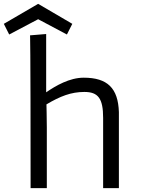

<svg xmlns="http://www.w3.org/2000/svg" viewBox="-52 -974 739 994"><path d="M-4.4 -795.4 145.5 -874.5 294.4 -795.4 322.3 -850.6 145.5 -954.1 -32.2 -850.6ZM106.4 0H190.4V-314C190.4 -355 188.5 -433.6 188.5 -433.6C259.3 -475.6 315.9 -498 384.8 -498C456.1 -498 481.9 -464.4 481.9 -363.8V0H563.5V-393.6C559.6 -517.6 504.4 -571.8 381.3 -571.8C308.1 -571.8 236.8 -530.3 187 -496.1V-797.9L103.5 -791C103.5 -791 106.4 -779.8 106.4 0Z"/></svg>

Font: Duru Sans
Style: Regular
Weight: 400
Designer: Onur Yazıcıgil
Foundry: Onur Yazıcıgil
Version: Version 1.002